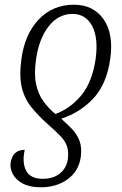

<svg xmlns="http://www.w3.org/2000/svg" viewBox="-20 -566 519 815"><path d="M294 -546Q376 -546 419.5 -484.5Q463 -423 448 -316Q433 -210 377.5 -149.5Q322 -89 240 -62Q265 -40 286 -18Q307 4 317.5 32Q328 60 323 100Q314 161 267 195Q220 229 153 229Q106 229 76.5 213Q47 197 34.5 173Q22 149 25 126Q33 70 85 70Q73 124 91 158.5Q109 193 161 193Q206 193 234 170.5Q262 148 268 110Q272 78 264.5 55.5Q257 33 237.5 12.5Q218 -8 187 -35Q144 -73 114 -110Q84 -147 72.5 -195Q61 -243 71 -316Q85 -421 144.5 -483.5Q204 -546 294 -546ZM289 -507Q227 -507 186 -453.5Q145 -400 133 -314Q124 -253 133 -210Q142 -167 164 -136.5Q186 -106 215 -82Q280 -106 326 -162.5Q372 -219 386 -316Q398 -404 371.5 -455Q345 -506 289 -507Z"/></svg>

Font: Noto Serif Condensed Light
Style: Italic
Weight: 300
Width: 3
Italic angle: -12°
Designer: Monotype Design Team
Foundry: Monotype Imaging Inc.
Version: Version 2.014; ttfautohint (v1.8.4.7-5d5b)